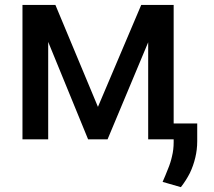

<svg xmlns="http://www.w3.org/2000/svg" viewBox="-20 -566 868 780"><path d="M377.9 -131.8Q421.9 -235.4 553.7 -545.9Q576.2 -545.9 645.5 -545.9Q587.9 -409.2 417 0Q397.5 0 337.9 0Q282.2 -136.7 114.3 -545.9Q136.7 -545.9 205.1 -545.9Q248 -442.4 377.9 -131.8ZM175.8 -545.9Q175.8 -409.2 175.8 0Q149.4 0 71.3 0Q71.3 -136.7 71.3 -545.9Q97.7 -545.9 175.8 -545.9ZM582 0Q582 -136.7 582 -545.9Q608.4 -545.9 685.5 -545.9Q685.5 -409.2 685.5 0Q660.2 0 582 0ZM781.2 -64.5Q781.2 -46.9 781.2 7.8Q781.2 42 773.4 74.2Q765.6 107.4 751 137.7Q735.4 168 714.8 194.3Q689.5 187.5 640.6 172.9Q652.3 146.5 662.1 121.1Q672.9 95.7 678.7 69.3Q685.5 42 685.5 11.7Q685.5 -13.7 685.5 -64.5Q710 -64.5 781.2 -64.5Z"/></svg>

Font: DeepSea
Style: Medium
Weight: 500
Designer: Stem
Version: Version 3.019;git-0a5106e0b